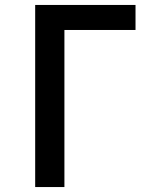

<svg xmlns="http://www.w3.org/2000/svg" viewBox="-20 -755 640 775"><path d="M122 0V-735H527V-634H240V0Z"/></svg>

Font: R Plex Mono
Style: Bold
Weight: 700
Monospace: yes
Designer: Belleve Invis
Foundry: Belleve Invis
Version: Version 31.8.0